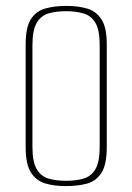

<svg xmlns="http://www.w3.org/2000/svg" viewBox="-20 -619 449 651"><path d="M203 12Q164 12 133.5 3Q103 -6 85 -34Q67 -62 67 -120V-469Q67 -527 85 -554.5Q103 -582 134.5 -590.5Q166 -599 205 -599Q245 -599 275.5 -590Q306 -581 324 -553.5Q342 -526 342 -469V-120Q342 -61 324 -33Q306 -5 275 3.5Q244 12 203 12ZM204 -6Q238 -6 263.5 -13.5Q289 -21 303.5 -45.5Q318 -70 318 -121V-466Q318 -517 303.5 -541.5Q289 -566 263 -573.5Q237 -581 204 -581Q170 -581 144.5 -573.5Q119 -566 104.5 -541.5Q90 -517 90 -466V-121Q90 -70 104.5 -45.5Q119 -21 144.5 -13.5Q170 -6 204 -6Z"/></svg>

Font: Alumni Sans Thin Thin
Style: Regular
Weight: 250
Version: Version 1.018